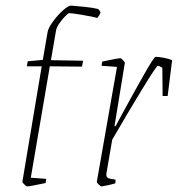

<svg xmlns="http://www.w3.org/2000/svg" viewBox="-20 -657 635 686"><path d="M180 -547 162 -442 277 -440 273 -419 158 -420 90 -22 145 -18 143 -3Q86 9 77 9Q74 9 66.5 1.5Q59 -6 60 -8L129 -420H76L79 -438L133 -443L150 -542Q152 -556 168.5 -579Q185 -602 204.5 -619.5Q224 -637 234 -637Q250 -636 282.5 -632.5Q315 -629 330 -625Q333 -623 336 -618.5Q339 -614 339 -612Q338 -608 335 -603Q332 -598 328 -593Q313 -597 275.5 -603.5Q238 -610 227 -610Q224 -610 213 -599Q202 -588 192 -573.5Q182 -559 180 -547Z M595 -442 579 -314H561L560 -415Q549 -422 544 -422Q539 -422 487.5 -337.5Q436 -253 381 -158L361 -42Q360 -38 360 -32Q360 -24 366 -21Q372 -18 393 -15L392 -2Q379 2 364.5 5Q350 8 343 9Q340 9 333 2.5Q326 -4 326 -8L398 -418L343 -422L345 -437Q402 -449 410 -449Q413 -449 420 -441.5Q427 -434 426 -432L389 -206H393L410 -238Q448 -308 489 -381Q530 -454 536 -454Q547 -454 565.5 -450.5Q584 -447 595 -442Z"/></svg>

Font: Grenze Thin
Style: Italic
Weight: 250
Italic angle: -10°
Designer: Renata Polastri
Foundry: Omnibus-Type
Version: Version 1.002; ttfautohint (v1.8)